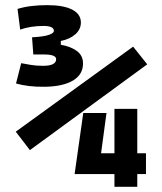

<svg xmlns="http://www.w3.org/2000/svg" viewBox="-20 -723 626 743"><path d="M153.3 -387.2Q120.1 -386.7 92 -390.1Q64 -393.6 42 -399.9L62 -478.5Q78.1 -475.6 99.1 -471.9Q120.1 -468.3 146.5 -468.3Q197.3 -468.3 197.3 -494.1Q197.3 -512.2 149.9 -512.2H108.9L104 -578.6Q148.9 -581.1 168.7 -587.9Q188.5 -594.7 188.5 -603.5Q188.5 -622.6 148.4 -622.6Q98.1 -622.6 58.1 -608.4L47.9 -688.5Q73.2 -696.3 102.1 -699.7Q130.9 -703.1 163.1 -703.1Q225.6 -703.1 259.3 -685.8Q293 -668.5 293 -635.7Q293 -609.4 271.5 -590.3Q250 -571.3 215.3 -564.5V-549.8Q254.4 -543 277.8 -525.4Q301.3 -507.8 301.3 -477.5Q301.3 -434.6 262.5 -411.4Q223.6 -388.2 153.3 -387.2ZM95.7 -142.1 41 -213.4 495.1 -542.5 549.8 -474.1ZM268.6 -49.3 269 -51.3 302.2 -285.6H392.1L371.1 -129.9H422.9V-301.8H511.2V-129.9H544.9V-49.3H511.2V0H422.9V-49.3Z"/></svg>

Font: Caskaydia Cove SemiBold
Style: Regular
Weight: 600
Monospace: yes
Designer: Aaron Bell
Foundry: Saja Typeworks
Version: Version 4.300; ttfautohint (v1.8.3)